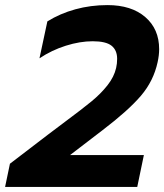

<svg xmlns="http://www.w3.org/2000/svg" viewBox="-38 -734 645 754"><path d="M1 -91 150 -205 219 -257Q285 -306 321.5 -336Q358 -366 384 -399Q410 -432 418 -467Q422 -484 422 -503Q422 -537 400 -554.5Q378 -572 326 -572Q276 -572 220.5 -554.5Q165 -537 117 -505L148 -650Q198 -681 258 -697.5Q318 -714 384 -714Q478 -714 532.5 -667Q587 -620 587 -541Q587 -517 581 -490Q565 -416 515.5 -358Q466 -300 365 -223L237 -125H527L501 0H-18Z"/></svg>

Font: Prompt SemiBold
Style: Italic
Weight: 600
Italic angle: -12°
Designer: Katatrad Team
Foundry: CadsonDemak
Version: Version 1.001